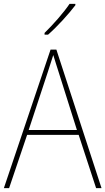

<svg xmlns="http://www.w3.org/2000/svg" viewBox="-20 -971 544 991"><path d="M369 -944V-951H339C308 -905 255 -845 210 -801V-792H228C276 -834 334 -898 369 -944ZM476 0H504L271 -715H241L0 0H27L120 -275H386ZM282 -601 377 -300H128L227 -600C236 -630 246 -657 255 -687C265 -653 274 -627 282 -601Z"/></svg>

Font: Noto Sans Hebrew SemiCondensed Thin
Style: Regular
Weight: 100
Width: 4
Designer: Monotype Design Team
Foundry: Monotype Imaging Inc.
Version: Version 2.004